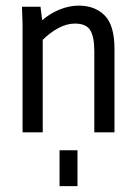

<svg xmlns="http://www.w3.org/2000/svg" viewBox="-20 -461 478 669"><path d="M58.6 -374 56.6 -437.5H121.1L127 -390.6Q154.3 -414.1 187.5 -427.7Q220.7 -441.4 254.9 -441.4Q310.5 -441.4 344.7 -407.2Q378.9 -373 378.9 -290V0H308.6V-282.2Q308.6 -334 293.9 -356.4Q279.3 -378.9 241.2 -378.9Q212.9 -378.9 183.6 -363.3Q154.3 -347.7 128.9 -322.3V0H58.6ZM250 62.5V125H187.5V62.5ZM250 125V187.5H187.5V125Z"/></svg>

Font: Sudo Variable
Style: Regular
Weight: 400
Monospace: yes
Designer: Jens Kutilek
Foundry: Jens Kutilek
Version: Version 0.040